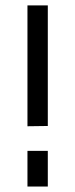

<svg xmlns="http://www.w3.org/2000/svg" viewBox="-20 -680 273 700"><path d="M154.3 -220.7V-660.2H80.1V-219.7ZM154.3 0V-129.9H80.1V0Z"/></svg>

Font: Geo
Style: Regular
Weight: 500
Version: Version 001.2